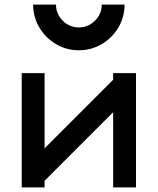

<svg xmlns="http://www.w3.org/2000/svg" viewBox="-20 -820 690 840"><path d="M175 0H75V-500H175V-171L475 -471V-500H575V0H475V-329L175 -29ZM325 -700Q366 -700 395.5 -729.5Q425 -759 425 -800H525Q525 -746 498 -700Q471 -654 425 -627Q379 -600 325 -600Q271 -600 225 -627Q179 -654 152 -700Q125 -746 125 -800H225Q225 -759 254.5 -729.5Q284 -700 325 -700Z"/></svg>

Font: Monoikos Medium
Style: Regular
Weight: 500
Designer: Brian Krent
Version: Version 0.088